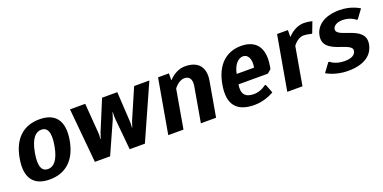

<svg xmlns="http://www.w3.org/2000/svg" viewBox="-16 -1080 3308 1660"><g transform="rotate(-20 1638.0 -250.0)"><path d="M379 -250C356 -120 309 -80 259 -80C209 -80 176 -120 199 -250C222 -380 269 -420 319 -420C369 -420 402 -380 379 -250ZM519 -250C549 -425 479 -510 334 -510C189 -510 89 -425 59 -250C28 -75 98 10 243 10C388 10 488 -75 519 -250Z M1048 -500H908L794 -225C786 -205 776 -170 776 -170H772C772 -170 776 -205 774 -225L753 -500H613L660 0H800L932 -295C940 -315 949 -350 949 -350H953C953 -350 950 -315 952 -295L980 0H1120L1343 -500H1203L1084 -225C1076 -205 1066 -170 1066 -170H1062C1062 -170 1066 -205 1064 -225Z M1633 -415C1678 -415 1702 -385 1691 -320L1635 0H1775L1831 -320C1852 -440 1794 -510 1674 -510C1584 -510 1527 -440 1527 -440H1522L1523 -500H1423L1335 0H1475L1537 -355C1537 -355 1578 -415 1633 -415Z M2174 -420C2214 -420 2247 -380 2232 -295H2072C2087 -380 2134 -420 2174 -420ZM2128 10C2228 10 2307 -40 2307 -40L2276 -120H2266C2266 -120 2219 -80 2154 -80C2074 -80 2041 -120 2056 -205H2326L2361 -235L2365 -260C2394 -425 2324 -510 2189 -510C2054 -510 1954 -425 1924 -250C1893 -75 1963 10 2128 10Z M2727 -410C2762 -410 2795 -400 2795 -400H2805L2843 -500C2843 -500 2804 -510 2769 -510C2679 -510 2622 -440 2622 -440H2617L2618 -500H2518L2430 0H2570L2631 -350C2631 -350 2672 -410 2727 -410Z M3094 -510C2949 -510 2873 -445 2858 -360C2828 -190 3108 -221 3093 -136C3088 -105 3059 -80 2989 -80C2904 -80 2861 -120 2861 -120H2851L2792 -40C2792 -40 2868 10 2988 10C3143 10 3219 -55 3235 -146C3265 -316 2985 -285 3000 -370C3004 -395 3034 -420 3089 -420C3164 -420 3207 -380 3207 -380H3217L3276 -460C3276 -460 3204 -510 3094 -510Z"/></g></svg>

Font: Scada
Style: Bold Italic
Weight: 700
Designer: Jovanny Lemonad
Foundry: Jovanny Lemonad
Version: Version 3.005